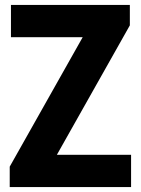

<svg xmlns="http://www.w3.org/2000/svg" viewBox="-20 -760 572 780"><path d="M19.5 0V-83L316 -609H24.5V-740H507.5V-657L211 -131H512.5V0Z"/></svg>

Font: Encode Sans Cnd
Style: Bold
Weight: 700
Width: 3
Designer: Multiple Designers
Foundry: Impallari Type
Version: Version 3.002; ttfautohint (v1.8.3) -l 8 -r 50 -G 200 -x 14 